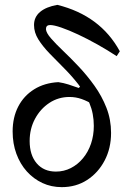

<svg xmlns="http://www.w3.org/2000/svg" viewBox="-20 -763 538 790"><path d="M234 7Q191 7 154.5 -10Q118 -27 90.5 -57.5Q63 -88 47.5 -130Q32 -172 32 -222Q32 -280 55 -324.5Q78 -369 120.5 -395.5Q163 -422 220 -425Q241 -422 261.5 -415.5Q282 -409 304 -401L323 -420L366 -331Q340 -347 316 -355.5Q292 -364 266 -364Q220 -364 183 -339.5Q146 -315 124 -274Q102 -233 102 -183Q102 -125 131 -91Q160 -57 210 -57Q243 -57 271.5 -71.5Q300 -86 321.5 -112Q343 -138 354.5 -172Q366 -206 366 -245Q366 -296 348 -338.5Q330 -381 302 -416.5Q274 -452 243 -483Q212 -514 184 -543Q156 -572 138 -600.5Q120 -629 120 -660Q120 -693 145 -714Q170 -735 216 -743Q393 -699 473 -552L460 -532Q422 -557 381 -580Q340 -603 301.5 -621Q263 -639 232.5 -649.5Q202 -660 186 -660Q169 -660 169 -643Q170 -628 189.5 -605.5Q209 -583 239.5 -554Q270 -525 304 -489Q338 -453 368.5 -410.5Q399 -368 418 -319.5Q437 -271 437 -216Q437 -153 410.5 -102.5Q384 -52 338.5 -22.5Q293 7 234 7Z"/></svg>

Font: Alegreya
Style: Regular
Weight: 400
Designer: Juan Pablo del Peral
Foundry: Huerta Tipografica
Version: Version 2.009